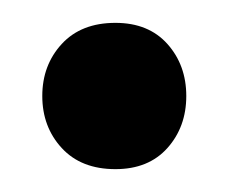

<svg xmlns="http://www.w3.org/2000/svg" viewBox="-20 -134 200 168"><path d="M17 -50Q17 -77 34 -95.5Q51 -114 81 -114Q110 -114 126.5 -95.5Q143 -77 143 -50Q143 -23 126.5 -4.5Q110 14 81 14Q51 14 34 -4.5Q17 -23 17 -50Z"/></svg>

Font: Baloo Tamma 2 Medium
Style: Regular
Weight: 500
Designer: Divya Kowshik, Shuchita Grover and Ek Type
Foundry: Ek Type
Version: Version 1.700